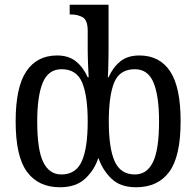

<svg xmlns="http://www.w3.org/2000/svg" viewBox="-20 -780 828 810"><path d="M233 10Q142 10 94 -55Q46 -120 46 -268Q46 -412 91 -479Q136 -546 221 -546Q270 -546 301 -520.5Q332 -495 350 -454H354Q353 -474 351.5 -508.5Q350 -543 350 -574V-650Q350 -695 329 -707Q308 -719 280 -719H274V-760H438V-575Q438 -555 437.5 -530.5Q437 -506 436.5 -485.5Q436 -465 435 -454H438Q456 -495 487 -520.5Q518 -546 568 -546Q653 -546 697.5 -479.5Q742 -413 742 -268Q742 -120 694 -55Q646 10 554 10Q488 10 450.5 -26Q413 -62 395 -114Q378 -62 339 -26Q300 10 233 10ZM239 -44Q300 -44 325 -99.5Q350 -155 350 -268Q350 -376 326.5 -432Q303 -488 240 -488Q184 -488 160.5 -431.5Q137 -375 137 -267Q137 -148 162.5 -96Q188 -44 239 -44ZM549 -44Q600 -44 625.5 -96.5Q651 -149 651 -268Q651 -376 627.5 -432Q604 -488 549 -488Q485 -488 462 -432.5Q439 -377 439 -268Q439 -154 464 -99Q489 -44 549 -44Z"/></svg>

Font: Noto Serif Condensed
Style: Regular
Weight: 400
Width: 3
Designer: Monotype Design Team
Foundry: Monotype Imaging Inc.
Version: Version 2.013; ttfautohint (v1.8.4.7-5d5b)